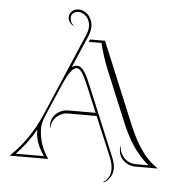

<svg xmlns="http://www.w3.org/2000/svg" viewBox="-56 -794 878 939"><g transform="rotate(5 382.5 -325.0)"><path d="M434 -600H360L355 -588H418C427.3 -546.7 441 -504 459 -460L560.4 -215.4C594.2 -133.8 631.8 -66.9 698.8 -12H636C592 -12 556 -48 556 -92H554C553 -86 553 -81 553 -76C553 -34 590 0 636 0H743V-2C667 -53 628.9 -129.8 591.5 -220ZM141.6 -138.2C141.6 -90.8 157.5 -51.1 185.5 -12H47.4C81.9 -47.5 113.6 -89 141.6 -138.2ZM20 0H206L207 -1C176 -45 159.4 -95.5 159.4 -147.4C159.4 -171.3 167.7 -193 177.2 -215.1L240 -361C267.8 -425.5 288.4 -454.7 308.3 -454.7C328.3 -454.7 344.2 -423.7 370.8 -360L418.9 -245H285C239 -245 201.9 -211 201.9 -169C201.9 -164 201.9 -159 202.9 -153H204.9C204.9 -195.5 241 -230 285 -230H425.1L504 -42C513.5 -19.4 520.3 0.8 520.3 25C520.3 51.4 508.2 74.1 486 88L488 91C514.6 75.4 530.9 50.1 530.9 20.1C530.9 -3.1 524.4 -22.5 515 -44L381.9 -364.6C356.6 -425.2 338.4 -466.7 308.3 -466.7C299.1 -466.7 290.8 -463.4 282.9 -457.1L351 -616.3C358.1 -632.9 361.6 -648.9 361.6 -663.4C361.6 -706.4 329.9 -741.4 290.8 -741.4C266.5 -741.4 246.8 -722.5 246.8 -699.3C246.8 -681.7 257.8 -667.1 274.7 -659L275.7 -661C262.8 -669.2 256.8 -683.3 256.8 -699.3C256.8 -715.9 272 -729.4 290.8 -729.4C323.3 -729.4 349.6 -699.8 349.6 -663.4C349.6 -650.8 346.6 -636.3 340 -621L168 -219C128.3 -126.3 76 -54 19 -1Z"/></g></svg>

Font: SortefaxS01
Style: Medium
Weight: 500
Designer: gluk
Foundry: gluk
Version: Version 0.261